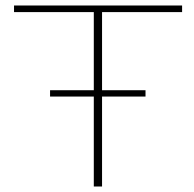

<svg xmlns="http://www.w3.org/2000/svg" viewBox="-20 -678 705 698"><path d="M642 -634H351V-350H509V-327H351V0H321V-327H162V-350H321V-634H31V-658H642Z"/></svg>

Font: EauTestInfant Extralight
Style: Regular
Weight: 250
Designer: Christian Thalmann (Catharsis Fonts)
Version: Version 0.001;PS 000.001;hotconv 1.0.88;makeotf.lib2.5.64775